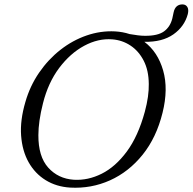

<svg xmlns="http://www.w3.org/2000/svg" viewBox="-20 -859 896 893"><path d="M515 -713Q551 -711 583 -700.5Q603.5 -697 621 -694.8Q638.5 -692.5 654 -692.5Q714 -692 743 -713.2Q772 -734.5 781.5 -773.5L787.5 -801.5Q795.5 -839 829.5 -838.5Q844.5 -838 851.5 -826.2Q858.5 -814.5 853.5 -793.5Q838 -735.5 786.5 -699.2Q735 -663 651.5 -664.5Q714 -617.5 738.8 -531.2Q763.5 -445 736 -334.5Q707.5 -219 643.2 -139.2Q579 -59.5 491.5 -20.2Q404 19 306 13.5Q242 9.5 192.5 -21Q143 -51.5 113.2 -104.2Q83.5 -157 78.2 -228.2Q73 -299.5 98 -384.5Q119.5 -459.5 162 -521.2Q204.5 -583 261 -627.2Q317.5 -671.5 382.8 -694Q448 -716.5 515 -713ZM323 -23Q389 -19 453 -51Q517 -83 569.8 -154.2Q622.5 -225.5 653.5 -339Q663.5 -376 668 -408.2Q672.5 -440.5 672 -468.5Q671.5 -532 648.2 -577Q625 -622 586.8 -647.2Q548.5 -672.5 502 -676Q436.5 -681 371.5 -646Q306.5 -611 255.2 -542.8Q204 -474.5 180 -379Q169 -336 163.8 -299Q158.5 -262 158.5 -230.5Q158 -131 204.2 -79.5Q250.5 -28 323 -23Z"/></svg>

Font: Fraunces 9pt Soft Light
Style: Italic
Weight: 300
Italic angle: -16°
Version: Version 1.000;[0bf87f6ff]